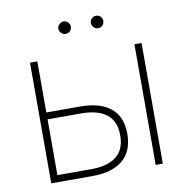

<svg xmlns="http://www.w3.org/2000/svg" viewBox="-77 -756 810 831"><g transform="rotate(-10 327.5 -340.5)"><path d="M443.4 -154.3Q443.4 -77.6 396.5 -38.8Q349.6 0 263.7 0H82V-530.3H114.3V-305.7H263.7Q349.6 -305.7 396.5 -267.8Q443.4 -230 443.4 -154.3ZM263.7 -30.3Q335 -30.3 373.5 -60.3Q412.1 -90.3 412.1 -153.3Q412.1 -215.3 373.5 -245.4Q335 -275.4 263.7 -275.4H114.3V-30.3ZM541 -530.3H572.3V0H541ZM228.5 -653.3Q228.5 -664.6 236.8 -672.6Q245.1 -680.7 255.9 -680.7Q267.6 -680.7 275.4 -672.6Q283.2 -664.6 283.2 -653.3Q283.2 -642.1 275.4 -634Q267.6 -626 255.9 -626Q245.1 -626 236.8 -634.3Q228.5 -642.6 228.5 -653.3ZM371.1 -653.3Q371.1 -664.6 379.4 -672.6Q387.7 -680.7 398.4 -680.7Q410.2 -680.7 418 -672.6Q425.8 -664.6 425.8 -653.3Q425.8 -642.1 418 -634Q410.2 -626 398.4 -626Q387.7 -626 379.4 -634.3Q371.1 -642.6 371.1 -653.3Z"/></g></svg>

Font: Pretendard Std Thin
Style: Regular
Weight: 100
Designer: Base glyphs from Inter by Rasmus Andersson; Hangeul glyphs from Noto Sans CJK(Source Han Sans) by Jang Soo-young and Kan
Foundry: Kil Hyung-jin
Version: Version 1.309